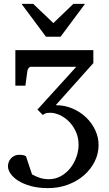

<svg xmlns="http://www.w3.org/2000/svg" viewBox="-20 -740 562 989"><path d="M487.8 6.8Q487.8 52.2 467.5 92.5Q447.3 132.8 412.1 163.3Q377 193.8 329.6 211.4Q282.2 229 228 229Q177.2 229 138.7 218.3Q100.1 207.5 74 190.9Q47.9 174.3 34.4 154.5Q21 134.8 21 116.2Q21 106 24.7 95.5Q28.3 85 35.9 76.4Q43.5 67.9 54.7 62.5Q65.9 57.1 81.1 57.1Q86.9 57.1 97.4 58.8Q107.9 60.5 113.8 64.9L145 158.2Q164.6 169.4 185.8 176.3Q207 183.1 231 183.1Q266.1 183.1 294.7 166.7Q323.2 150.4 343.3 124.5Q363.3 98.6 374 67.4Q384.8 36.1 384.8 5.9Q384.8 -31.7 370.6 -62.3Q356.4 -92.8 335 -114.3Q313.5 -135.7 287.4 -147.5Q261.2 -159.2 237.8 -159.2Q220.7 -159.2 212.4 -155Q204.1 -150.9 200.2 -147.9L172.9 -175.8L373 -396H140.1Q132.3 -396 127.2 -388.9Q122.1 -381.8 121.1 -375L110.8 -298.8H59.1V-481.9H460.9V-415L267.1 -198.2Q313 -198.2 353 -181.2Q393.1 -164.1 423.1 -135.5Q453.1 -106.9 470.5 -69.8Q487.8 -32.7 487.8 6.8ZM292 -550.8H216.8L90.8 -720.2H150.9L254.9 -621.1L357.9 -720.2H418Z"/></svg>

Font: Charis SIL
Style: Regular
Weight: 400
Foundry: SIL International
Version: Version 4.112